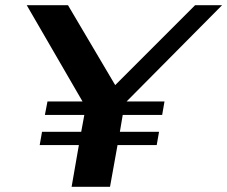

<svg xmlns="http://www.w3.org/2000/svg" viewBox="-20 -720 876 740"><path d="M468 -329H614L605 -277H453L442 -212H593L584 -161H433L404 0H256L284 -161H133L142 -212H293L305 -277H153L163 -329H298L83 -700H242L424 -392L732 -700H836Z"/></svg>

Font: Fahkwang SemiBold
Style: Italic
Weight: 600
Italic angle: -10°
Version: Version 1.000; ttfautohint (v1.6)